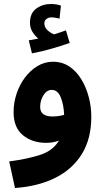

<svg xmlns="http://www.w3.org/2000/svg" viewBox="-20 -711 520 961"><path d="M55 230 26 97Q118 85 181.5 64Q245 43 275 -7Q261 -2 245 1Q229 4 211 4Q142 4 95 -34Q48 -72 48 -150Q48 -197 63 -242Q78 -287 105 -323Q132 -359 168 -380.5Q204 -402 245 -402Q291 -402 326.5 -378.5Q362 -355 386.5 -315Q411 -275 424 -226Q437 -177 437 -126Q437 -17 390 59.5Q343 136 257 179Q171 222 55 230ZM181 -176Q181 -151 197 -139.5Q213 -128 242 -128Q272 -128 301 -136Q299 -187 284 -224Q269 -261 239 -261Q214 -261 197.5 -234.5Q181 -208 181 -176ZM140 -444 124 -509Q153 -514 172 -518Q155 -531 142.5 -551.5Q130 -572 130 -597Q130 -645 161.5 -668Q193 -691 234 -691Q262 -691 285 -683L278 -618Q268 -620 258 -622Q248 -624 238 -624Q222 -624 212 -615.5Q202 -607 202 -594Q202 -574 218 -559.5Q234 -545 251 -539Q283 -549 310 -559L329 -496Q292 -483 240.5 -468Q189 -453 140 -444Z"/></svg>

Font: Noto Sans Arabic SemCond
Style: Bold
Weight: 700
Width: 4
Designer: Monotype Design Team, Nadine Chahine, Nizar Qandah and Khaled Hosny
Foundry: Monotype Imaging Inc.
Version: Version 2.012; ttfautohint (v1.8.4.7-5d5b)